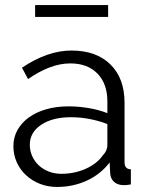

<svg xmlns="http://www.w3.org/2000/svg" viewBox="-20 -730 585 760"><path d="M206 10Q169 10 137.5 -2.5Q106 -15 82.5 -37Q59 -59 46 -88.5Q33 -118 33 -152Q33 -186 49 -215Q65 -244 94 -265Q123 -286 163 -297.5Q203 -309 251 -309Q291 -309 332 -302Q373 -295 405 -282V-329Q405 -398 366 -438.5Q327 -479 258 -479Q218 -479 176 -463Q134 -447 91 -417L67 -462Q168 -530 263 -530Q361 -530 417 -475Q473 -420 473 -323V-88Q473 -60 498 -60V0Q481 3 472 3Q446 3 431.5 -10Q417 -23 416 -46L414 -87Q378 -40 323.5 -15Q269 10 206 10ZM222 -42Q275 -42 319.5 -62Q364 -82 387 -115Q396 -124 400.5 -134.5Q405 -145 405 -154V-239Q371 -252 334.5 -259Q298 -266 260 -266Q188 -266 143 -236Q98 -206 98 -157Q98 -133 107.5 -112Q117 -91 133.5 -75.5Q150 -60 173 -51Q196 -42 222 -42ZM119 -663V-710H408V-663Z"/></svg>

Font: PTCRaleway
Style: Regular
Weight: 400
Designer: Matt McInerney, Pablo Impallari, Rodrigo Fuenzalida
Foundry: Matt McInerney, Pablo Impallari, Rodrigo Fuenzalida
Version: Version 3.000g; ttfautohint (v1.5) -l 8 -r 28 -G 28 -x 14 -D